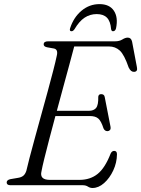

<svg xmlns="http://www.w3.org/2000/svg" viewBox="-20 -901 687 934"><path d="M382 0H31Q12.5 0 12.5 -13.5Q12.5 -25.5 30.5 -29.5L68.5 -36Q84 -38.5 93.2 -46Q102.5 -53.5 108 -69.5Q112.5 -90.5 123.5 -132.2Q134.5 -174 149.2 -228Q164 -282 180.2 -340.8Q196.5 -399.5 211.8 -455.5Q227 -511.5 238.8 -557Q250.5 -602.5 256 -629Q264 -660.5 242.5 -665L209 -671Q192.5 -674.5 192.5 -685Q192.5 -700 214 -700H539.5Q561 -700 575.2 -709Q589.5 -718 601.5 -718Q618 -718 622.5 -698.5L646 -574.5Q651 -552.5 632.5 -551.5Q616.5 -550.5 606 -572.5Q584.5 -635 562.8 -655Q541 -675 510 -675H341Q331.5 -638.5 317.8 -588Q304 -537.5 288.2 -479.2Q272.5 -421 256.5 -362H413Q436 -362 447.5 -376Q459 -390 458 -430.5Q459.5 -443 472 -443Q487.5 -443 489.5 -428.5L517.5 -285Q519.5 -273.5 515 -268.5Q510.5 -263.5 503.5 -263Q490 -262.5 483.5 -276.5Q472 -312.5 458 -324.5Q444 -336.5 417.5 -336.5H249.5Q233.5 -277 219.5 -223.5Q205.5 -170 195.5 -129.2Q185.5 -88.5 182 -68.5Q171 -26 222.5 -26H366.5Q419 -26 455 -55Q491 -84 518 -153.5Q524 -167 535.5 -167Q549 -167 549 -150.5Q548.5 -109.5 531 -72Q513.5 -34.5 486.5 -10.5Q459.5 13.5 430 13.5Q418 13.5 407.8 6.8Q397.5 0 382 0ZM450.5 -832.5Q418 -832.5 391.5 -815Q365 -797.5 342.5 -759Q335.5 -749 328 -749Q316.5 -749 321 -763.5Q338 -816.5 376.5 -848.8Q415 -881 464 -881Q512.5 -881 534 -848.8Q555.5 -816.5 544.5 -763.5Q541 -749 529.5 -749Q522.5 -749 520.5 -759Q517.5 -797.5 500.2 -815Q483 -832.5 450.5 -832.5Z"/></svg>

Font: Fraunces 9pt S000 Light
Style: Italic
Weight: 300
Italic angle: -16°
Version: Version 1.000; ttfautohint (v1.8.3)